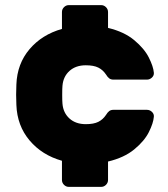

<svg xmlns="http://www.w3.org/2000/svg" viewBox="-20 -630 657 750"><path d="M315 -145Q346 -145 364 -154Q382 -163 394 -181Q400 -191 406.5 -196Q413 -201 423 -201H554Q565 -201 573.5 -193Q582 -185 581 -174Q579 -149 561.5 -114Q544 -79 504.5 -46.5Q465 -14 402 1V73Q402 84 394 92Q386 100 375 100H249Q238 100 230 92Q222 84 222 73V-2Q144 -24 95.5 -81.5Q47 -139 44 -220L43 -260L44 -300Q47 -381 95.5 -438Q144 -495 222 -517V-583Q222 -594 230 -602Q238 -610 249 -610H375Q386 -610 394 -602Q402 -594 402 -583V-521Q465 -506 504.5 -473Q544 -440 561.5 -405Q579 -370 581 -346Q582 -335 573.5 -327Q565 -319 554 -319H423Q413 -319 406.5 -324Q400 -329 394 -339Q382 -357 364 -366Q346 -375 315 -375Q276 -375 251.5 -353Q227 -331 224 -295Q223 -285 223 -260Q223 -235 224 -225Q227 -189 251.5 -167Q276 -145 315 -145Z"/></svg>

Font: Rubik
Style: Regular
Weight: 700
Designer: Hubert & Fischer
Foundry: Hubert & Fischer
Version: Version 1.100